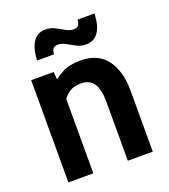

<svg xmlns="http://www.w3.org/2000/svg" viewBox="-129 -790 775 883"><g transform="rotate(-20 258.0 -348.5)"><path d="M54 0V-500H164L170.5 -420.5L142.5 -439.5Q170 -469.5 207 -488.8Q244 -508 295.5 -508Q382.5 -508 424.8 -450.8Q467 -393.5 467 -302V0H345V-289Q345 -348 325.5 -378Q306 -408 261.5 -408Q223 -408 198 -387.2Q173 -366.5 155 -330.5L176 -399V0ZM348.5 -568Q323.5 -568 302.5 -579Q281.5 -590 262.5 -601Q243.5 -612 224.5 -612Q193.5 -612 193.5 -576H110.5Q113 -634.5 134.2 -665.8Q155.5 -697 194.5 -697Q220 -697 241 -686Q262 -675 280.8 -664Q299.5 -653 318.5 -653Q349.5 -653 349.5 -689H432.5Q430.5 -630.5 409.2 -599.2Q388 -568 348.5 -568Z"/></g></svg>

Font: Cabin
Style: Bold
Weight: 700
Width: 4
Designer: Pablo Impallari
Foundry: Pablo Impallari. http://www.impallari.com Igino Marini. http://www.ikern.com
Version: Version 3.001